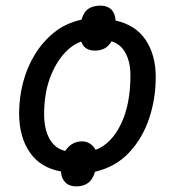

<svg xmlns="http://www.w3.org/2000/svg" viewBox="-20 -609 623 683"><path d="M251 54Q226 54 212 39.5Q198 25 197 1Q124 -12 86 -67Q48 -122 48 -207Q48 -260 61.5 -313.5Q75 -367 103 -413.5Q131 -460 172.5 -493.5Q214 -527 270 -539Q278 -567 295 -578Q312 -589 338 -589Q362 -589 376 -575Q390 -561 391 -536Q463 -520 498.5 -466.5Q534 -413 534 -335Q534 -258 510.5 -187.5Q487 -117 439 -66Q391 -15 318 2Q310 30 293 42Q276 54 251 54ZM212 -72Q234 -106 272 -106Q289 -106 301.5 -97Q314 -88 320 -76Q376 -97 410 -167Q444 -237 444 -341Q444 -386 427.5 -418.5Q411 -451 377 -462Q366 -444 351.5 -436.5Q337 -429 318 -429Q280 -429 269 -461Q236 -450 206 -416Q176 -382 156.5 -328Q137 -274 137 -202Q137 -150 156 -115.5Q175 -81 212 -72Z"/></svg>

Font: BC Sans
Style: Italic
Weight: 400
Italic angle: -12°
Designer: Monotype Design Team
Designer: Province of B.C.
Foundry: Monotype Imaging Inc.
Version: Version 2.000;GOOG;noto-source:20170915:90ef993387c0